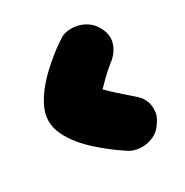

<svg xmlns="http://www.w3.org/2000/svg" viewBox="-135 -750 743 773"><g transform="rotate(-30 237.0 -363.0)"><path d="M243 -106Q242 -107 226 -117.5Q210 -128 187 -146Q164 -164 137 -188Q110 -212 87 -240.5Q64 -269 49 -300Q34 -331 34 -364Q34 -395 49 -426.5Q64 -458 87 -487Q110 -516 137 -541Q164 -566 187 -584.5Q210 -603 226 -613.5Q242 -624 243 -625Q259 -637 281 -640Q303 -643 325 -638.5Q347 -634 366.5 -621.5Q386 -609 399 -589Q426 -546 414.5 -507Q403 -468 366 -441Q355 -432 342 -421Q331 -411 316.5 -397Q302 -383 286 -366Q308 -344 327.5 -326.5Q347 -309 362 -296Q380 -281 394 -268Q413 -250 421 -227Q428 -207 424.5 -180Q421 -153 394 -121Q381 -106 361.5 -97Q342 -88 321 -86Q300 -84 279 -89Q258 -94 243 -106Z"/></g></svg>

Font: Sniglet
Style: ExtraBold
Weight: 800
Version: Version 2.000; ttfautohint (v0.95) -l 8 -r 50 -G 200 -x 14 -